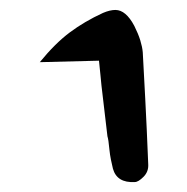

<svg xmlns="http://www.w3.org/2000/svg" viewBox="-20 -742 376 386"><path d="M251 -376Q215 -374 207 -403Q205 -411 203 -421Q201 -431 200 -441Q199 -452 198 -458.5Q197 -465 196 -468L184 -570Q183 -578 182 -590.5Q181 -603 179 -620L60 -617Q91 -655 120.5 -677Q150 -699 187 -716Q201 -722 212 -722Q233 -722 250 -690Q258 -674 262 -661Q266 -648 267 -637Q269 -600 272 -543.5Q275 -487 278 -412Q279 -397 268.5 -386.5Q258 -376 251 -376Z"/></svg>

Font: Mansalva
Style: Regular
Weight: 400
Designer: Carolina Short
Foundry: Carolina Short
Version: Version 2.112; ttfautohint (v1.8.4.7-5d5b)